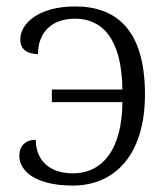

<svg xmlns="http://www.w3.org/2000/svg" viewBox="-20 -566 517 596"><path d="M206 10C337 10 430 -86 430 -273C430 -477 338 -546 213 -546C100 -546 43 -493 43 -444C43 -412 64 -399 98 -398C98 -463 138 -508 213 -508C295 -508 358 -449 360 -288H141V-249H360C359 -106 301 -28 206 -28C125 -28 91 -77 91 -132C58 -132 40 -112 40 -82C40 -36 89 10 206 10Z"/></svg>

Font: Noto Serif Light
Style: Regular
Weight: 300
Designer: Monotype Design Team
Foundry: Monotype Imaging Inc.
Version: Version 2.013